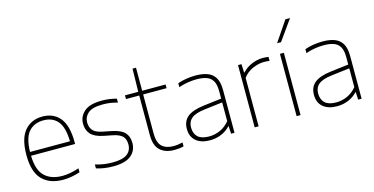

<svg xmlns="http://www.w3.org/2000/svg" viewBox="-80 -1204 3135 1608"><g transform="rotate(-15 1488.0 -399.5)"><path d="M305 9Q188.5 9 123.8 -57Q59 -123 59 -270Q59 -413.5 116.8 -480.8Q174.5 -548 271 -548Q368 -548 422.5 -480.8Q477 -413.5 477 -270V-255H95Q98 -130.5 153.5 -77.2Q209 -24 307 -24Q340.5 -24 375.8 -30.8Q411 -37.5 451.5 -50.5V-16.5Q375 9 305 9ZM271 -515Q191 -515 144.2 -462.5Q97.5 -410 95 -288H441.5Q439 -409.5 394.8 -462.2Q350.5 -515 271 -515Z M740 9Q699.5 9 663.8 4Q628 -1 592.5 -12.5V-46.5Q635.5 -33.5 670.5 -28.8Q705.5 -24 742.5 -24Q830 -24 868.8 -53.8Q907.5 -83.5 907.5 -137Q907.5 -182.5 883 -207.5Q858.5 -232.5 797.5 -244.5L724 -259Q648.5 -274.5 616.8 -310Q585 -345.5 585 -401Q585 -463.5 633 -505.8Q681 -548 786 -548Q851.5 -548 913.5 -531V-497Q877 -507 847.8 -511Q818.5 -515 786 -515Q695.5 -515 658.2 -482.8Q621 -450.5 621 -402Q621 -362.5 643.2 -334.8Q665.5 -307 726 -295L800 -280.5Q878 -265 910.5 -230.8Q943 -196.5 943 -140.5Q943 -72 893.2 -31.5Q843.5 9 740 9Z M1270 9Q1190.5 9 1145.8 -32Q1101 -73 1101 -163V-508H986V-540H1101L1105 -740H1135V-540H1338V-508H1135V-169Q1135 -90 1170.5 -57Q1206 -24 1272 -24Q1305.5 -24 1349.5 -34.5V-0.5Q1327 5 1308.8 7Q1290.5 9 1270 9Z M1578 8Q1501 8 1457.2 -29.2Q1413.5 -66.5 1413.5 -134Q1413.5 -200.5 1457.8 -237.5Q1502 -274.5 1601 -286.5L1757 -305.5V-370.5Q1757 -428.5 1738.2 -459.8Q1719.5 -491 1684.2 -503Q1649 -515 1599 -515Q1566 -515 1525.5 -509Q1485 -503 1443.5 -488.5V-522.5Q1476.5 -535 1518.2 -541.5Q1560 -548 1598.5 -548Q1659 -548 1702 -532Q1745 -516 1768 -477.2Q1791 -438.5 1791 -371V0H1761L1758 -65.5H1754Q1724.5 -32 1677.8 -12Q1631 8 1578 8ZM1450.5 -136.5Q1450.5 -83 1482 -54Q1513.5 -25 1579 -25Q1627.5 -25 1673.8 -45.2Q1720 -65.5 1757 -109.5V-272.5L1600 -253.5Q1519.5 -244 1485 -215.5Q1450.5 -187 1450.5 -136.5Z M1966 0V-540H1996L1999 -466.5H2003Q2035.5 -503 2084 -523.5Q2132.5 -544 2181 -544Q2208 -544 2230.5 -540V-506Q2218.5 -507.5 2206.8 -508.2Q2195 -509 2181 -509Q2137.5 -509 2086 -487.8Q2034.5 -466.5 2000 -420V0Z M2329.5 0V-540H2363.5V0ZM2329.5 -632 2448.5 -808H2489L2363.5 -632Z M2680 8Q2603 8 2559.2 -29.2Q2515.5 -66.5 2515.5 -134Q2515.5 -200.5 2559.8 -237.5Q2604 -274.5 2703 -286.5L2859 -305.5V-370.5Q2859 -428.5 2840.2 -459.8Q2821.5 -491 2786.2 -503Q2751 -515 2701 -515Q2668 -515 2627.5 -509Q2587 -503 2545.5 -488.5V-522.5Q2578.5 -535 2620.2 -541.5Q2662 -548 2700.5 -548Q2761 -548 2804 -532Q2847 -516 2870 -477.2Q2893 -438.5 2893 -371V0H2863L2860 -65.5H2856Q2826.5 -32 2779.8 -12Q2733 8 2680 8ZM2552.5 -136.5Q2552.5 -83 2584 -54Q2615.5 -25 2681 -25Q2729.5 -25 2775.8 -45.2Q2822 -65.5 2859 -109.5V-272.5L2702 -253.5Q2621.5 -244 2587 -215.5Q2552.5 -187 2552.5 -136.5Z"/></g></svg>

Font: Encode Sans SmExp Th
Style: Regular
Weight: 100
Width: 6
Designer: Multiple Designers
Foundry: Impallari Type
Version: Version 3.002; ttfautohint (v1.8.3) -l 8 -r 50 -G 200 -x 14 